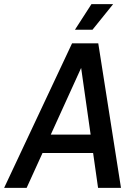

<svg xmlns="http://www.w3.org/2000/svg" viewBox="-24 -910 641 930"><path d="M524 -890H419L339 -766H424ZM451 0H562L452 -700H325L-4 0H105L182 -169H427ZM222 -258 369 -581 415 -258Z"/></svg>

Font: Arthouse Owned Medium
Style: Italic
Weight: 500
Italic angle: -10°
Designer: Jeremy Tribby
Foundry: Tribby Type
Version: Version 1.000;PS 001.000;hotconv 1.0.88;makeotf.lib2.5.64775